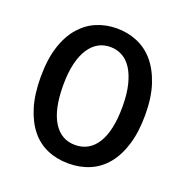

<svg xmlns="http://www.w3.org/2000/svg" viewBox="-116 -728 822 849"><g transform="rotate(20 294.5 -303.5)"><path d="M294 -534Q264 -534 239 -520.5Q214 -507 195 -478.5Q176 -450 165.5 -406.5Q155 -363 155 -304Q155 -191 191.5 -132Q228 -73 294 -73Q361 -73 397.5 -132Q434 -191 434 -304Q434 -364 423 -407.5Q412 -451 393.5 -479Q375 -507 349.5 -520.5Q324 -534 294 -534ZM49 -304Q49 -388 68.5 -448Q88 -508 122 -546.5Q156 -585 200 -603Q244 -621 294 -621Q344 -621 389 -602.5Q434 -584 467.5 -545Q501 -506 521 -446Q541 -386 541 -304Q541 -224 523 -164.5Q505 -105 472.5 -65Q440 -25 394.5 -5.5Q349 14 294 14Q240 14 194.5 -5.5Q149 -25 117 -65Q85 -105 67 -164.5Q49 -224 49 -304Z"/></g></svg>

Font: Baloo 2 Latin Medium
Style: Regular
Weight: 500
Designer: Sarang Kulkarni and Ek Type
Foundry: Ek Type
Version: Version 1.001